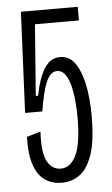

<svg xmlns="http://www.w3.org/2000/svg" viewBox="-50 -695 434 744"><g transform="rotate(-5 166.5 -323.0)"><path d="M161 14Q125 14 97 -4Q69 -22 54 -63.5Q39 -105 41 -175L95 -191Q90 -110 108.5 -75.5Q127 -41 161 -41Q200 -41 221.5 -87Q243 -133 243 -233Q243 -264 240 -297Q237 -330 230 -357.5Q223 -385 210.5 -402Q198 -419 180 -419Q166 -419 155.5 -409.5Q145 -400 137 -381.5Q129 -363 122 -334.5Q115 -306 109 -268H42L60 -660H281V-607H110L89 -330H98Q111 -398 134.5 -435Q158 -472 195 -472Q231 -472 253 -441.5Q275 -411 286.5 -357.5Q298 -304 298 -234Q298 -137 279.5 -83.5Q261 -30 230 -8Q199 14 161 14Z"/></g></svg>

Font: Bricolage Grotesque 72pt Condensed ExtraLight
Style: Regular
Weight: 250
Width: 3
Designer: Mathieu Triay
Foundry: Atelier Triay
Version: Version 1.001;gftools[0.9.33.dev8+g029e19f]